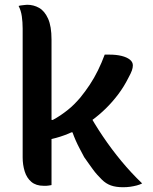

<svg xmlns="http://www.w3.org/2000/svg" viewBox="-20 -775 640 805"><path d="M196 1Q189 2 184 3Q179 4 174.5 4Q170 4 163 4Q131 4 111.5 -12.5Q92 -29 83.5 -56.5Q75 -84 75 -115Q75 -191 75 -257.5Q75 -324 75 -387.5Q75 -451 75 -516.5Q75 -582 75 -655Q75 -682 71.5 -706.5Q68 -731 58 -750Q64 -752 70 -752.5Q76 -753 82.5 -754Q89 -755 94 -755Q121 -755 144 -742Q167 -729 181.5 -697Q196 -665 196 -609Q196 -530 196 -454Q196 -378 196 -302.5Q196 -227 196 -151.5Q196 -76 196 1ZM496 10Q466 10 445 2.5Q424 -5 407 -22Q397 -32 387.5 -42.5Q378 -53 369 -65.5Q360 -78 351 -90.5Q342 -103 333 -116Q323 -135 314 -152Q305 -169 297.5 -186Q290 -203 284 -220L254 -222L344 -314Q375 -257 411.5 -203Q448 -149 489 -99.5Q530 -50 576 -6Q567 -1 553.5 2.5Q540 6 526 8Q512 10 496 10ZM158 -276 201 -272Q218 -281 233.5 -291.5Q249 -302 263.5 -313.5Q278 -325 291 -338Q304 -351 316 -365Q338 -392 356.5 -420Q375 -448 390.5 -479.5Q406 -511 419 -546H439Q468 -546 490 -540.5Q512 -535 524.5 -525Q537 -515 537 -501Q537 -491 533 -479.5Q529 -468 518 -448Q500 -412 476 -380Q452 -348 424 -320.5Q396 -293 364.5 -270Q333 -247 300 -230Q267 -213 232.5 -202Q198 -191 163 -186Z"/></svg>

Font: Recursive Monospace Casual SemiBold
Style: Regular
Weight: 600
Version: Version 1.047